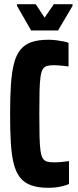

<svg xmlns="http://www.w3.org/2000/svg" viewBox="-20 -885 369 913"><path d="M211 8Q162 8 129 -3.5Q96 -15 76 -40Q56 -65 45.5 -106Q35 -147 31.5 -205.5Q28 -264 28 -344Q28 -424 32 -483Q36 -542 46.5 -583Q57 -624 77.5 -649Q98 -674 130.5 -685Q163 -696 211 -696Q230 -696 248.5 -693.5Q267 -691 282.5 -688Q298 -685 306 -681V-569Q294 -571 281.5 -572Q269 -573 257.5 -574Q246 -575 237 -575Q217 -575 204 -571.5Q191 -568 183.5 -556Q176 -544 172.5 -518.5Q169 -493 168 -451Q167 -409 167 -344Q167 -279 168 -236.5Q169 -194 172.5 -169Q176 -144 183.5 -132Q191 -120 204 -116.5Q217 -113 237 -113Q257 -113 275.5 -115Q294 -117 308 -119V-10Q297 -5 280 -0.5Q263 4 245.5 6Q228 8 211 8ZM128 -740 61 -857V-865H150L192 -801L236 -865H325V-857L256 -740Z"/></svg>

Font: Saira ExtraCondensed ExtraBold
Style: Regular
Weight: 800
Width: 2
Designer: Hector Gatti with collaboration of the Omnibus-Type team
Foundry: Omnibus-Type
Version: Version 1.101